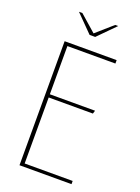

<svg xmlns="http://www.w3.org/2000/svg" viewBox="-147 -838 659 902"><g transform="rotate(20 182.5 -386.5)"><path d="M86 -773H103L185 -701L267 -773H282L198 -688H170ZM70 -620H330V-603H90V-362H316L311 -346H90V-16H330V0H70Z"/></g></svg>

Font: Smooch Sans Thin Thin
Style: Regular
Weight: 250
Version: Version 1.010